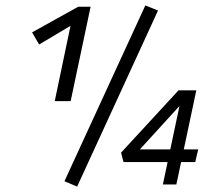

<svg xmlns="http://www.w3.org/2000/svg" viewBox="-20 -684 791 712"><path d="M183 -309 246 -610 290 -617 125 -519 99 -564 270 -659H316L242 -309ZM266 8 219 -12 519 -664 566 -645ZM429 -118 642 -349H708L634 0H584L654 -331H682L485 -115L459 -130H715L704 -83H438Z"/></svg>

Font: Ysabeau Infant Medium
Style: Italic
Weight: 500
Italic angle: -12°
Designer: Christian Thalmann (Catharsis Fonts)
Version: Version 2.001;gftools[0.9.30]; featfreeze: ss01,ss02,lnum